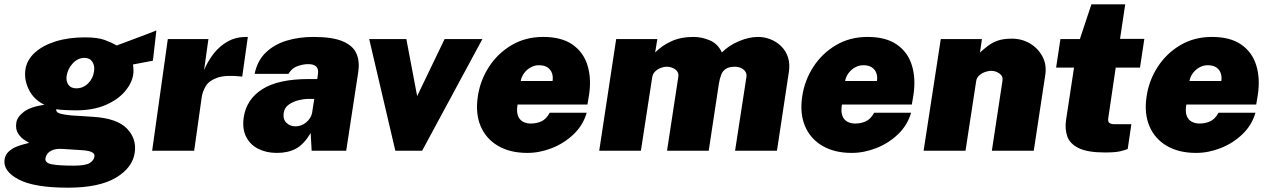

<svg xmlns="http://www.w3.org/2000/svg" viewBox="-57 -698 5877 889"><path d="M258 171Q101.5 171 29 132.8Q-43.5 94.5 -36 41Q-32.5 18 -16.5 3.5Q-0.5 -11 19.8 -19Q40 -27 56.8 -31Q73.5 -35 78 -36.5Q73 -39.5 56.8 -49.5Q40.5 -59.5 27.2 -79.2Q14 -99 18.5 -130Q22.5 -156.5 53 -180Q83.5 -203.5 148.5 -213Q99 -237 76.5 -283.2Q54 -329.5 60.5 -375Q67 -420 103.8 -453.8Q140.5 -487.5 200.2 -506.2Q260 -525 336 -525Q395 -525 427.5 -513Q460 -501 483.5 -487.5Q500.5 -494 522.8 -502.2Q545 -510.5 569.8 -519.8Q594.5 -529 619.5 -538.5Q644.5 -548 667 -557L651 -417L559 -399.5Q562.5 -373 560 -354Q554 -313 521.2 -274.5Q488.5 -236 431.2 -211.5Q374 -187 294 -187Q278.5 -187 256.8 -188Q235 -189 225.5 -189.5Q214.5 -190.5 208.2 -191.8Q202 -193 203 -187.5Q205.5 -175.5 225.8 -170.8Q246 -166 273 -163.5Q290 -162 318 -160.8Q346 -159.5 375 -157Q485 -150 530.5 -103Q576 -56 567 8Q557 79 479.2 125Q401.5 171 258 171ZM284.5 69Q339 69 358.5 56.8Q378 44.5 380.5 26Q382 13.5 368.2 6.5Q354.5 -0.5 325 -2.5L231.5 -8.5Q204.5 -10 187.8 -3.5Q171 3 163 13.5Q155 24 153.5 35.5Q150.5 56 182 62.5Q213.5 69 284.5 69ZM296.5 -289Q327.5 -289 350.8 -311.8Q374 -334.5 378.5 -368Q382.5 -393 370.8 -411.5Q359 -430 334.5 -430Q303.5 -430 280 -404.8Q256.5 -379.5 251.5 -346Q248 -321 260 -305Q272 -289 296.5 -289Z M647.5 0 720 -517H908L888 -374Q905.5 -415.5 932.8 -450.2Q960 -485 997.5 -506Q1035 -527 1083 -527Q1086.5 -527 1088.5 -527Q1090.5 -527 1090.5 -527L1064.5 -343Q1063 -343.5 1062 -343.5Q1061 -343.5 1058.5 -344Q987 -351.5 949.2 -338.2Q911.5 -325 896.2 -300Q881 -275 877 -248L842 0Z M1225 10Q1176 10 1138.5 -9Q1101 -28 1082.5 -64.8Q1064 -101.5 1071.5 -155Q1084.5 -239 1158.2 -285.5Q1232 -332 1372 -332H1412L1415 -354Q1419 -379 1406.5 -390.5Q1394 -402 1366 -401Q1345.5 -400.5 1320 -391.5Q1294.5 -382.5 1278.5 -356H1122Q1134.5 -417 1173.8 -454.8Q1213 -492.5 1270.2 -509.8Q1327.5 -527 1394 -527Q1483 -527 1530.5 -506.5Q1578 -486 1593.5 -449.8Q1609 -413.5 1602 -366L1546 0H1386L1381.5 -82Q1350 -29.5 1313.5 -9.8Q1277 10 1225 10ZM1311 -113Q1325.5 -113 1338.2 -118Q1351 -123 1361.2 -131.8Q1371.5 -140.5 1378.5 -151.5Q1385.5 -162.5 1388 -175L1398 -240H1367Q1351.5 -240 1326.8 -234.2Q1302 -228.5 1281.2 -214.5Q1260.5 -200.5 1256.5 -175Q1252.5 -146 1269.2 -129.5Q1286 -113 1311 -113Z M1773.5 0 1652.5 -517H1824.5L1874.5 -253L2001.5 -517H2176.5L1897.5 0Z M2384.5 10Q2304.5 10 2248.8 -22.8Q2193 -55.5 2168.2 -114.5Q2143.5 -173.5 2155.5 -252Q2166.5 -326 2207 -388.5Q2247.5 -451 2311.8 -489Q2376 -527 2458 -527Q2542.5 -527 2593.2 -492Q2644 -457 2663 -396.2Q2682 -335.5 2670.5 -259L2663 -214H2339.5Q2334 -183 2340.8 -163.5Q2347.5 -144 2363.5 -135Q2379.5 -126 2400.5 -126Q2427 -126 2449.5 -136Q2472 -146 2488.5 -176H2659.5Q2643 -118.5 2599.5 -76.8Q2556 -35 2499 -12.5Q2442 10 2384.5 10ZM2354 -323H2501.5Q2504.5 -342.5 2498.8 -359.2Q2493 -376 2478 -386Q2463 -396 2438 -396Q2418.5 -396 2400.2 -386Q2382 -376 2369.8 -359.2Q2357.5 -342.5 2354 -323Z M2717.5 0 2796 -517H2986.5L2976.5 -455Q3006.5 -486 3050.5 -506.5Q3094.5 -527 3154.5 -527Q3192 -527 3229.5 -511.2Q3267 -495.5 3285.5 -455Q3318 -488 3364.8 -507.5Q3411.5 -527 3452.5 -527Q3482.5 -527 3510.5 -516Q3538.5 -505 3560 -484Q3581.5 -463 3591.5 -432.8Q3601.5 -402.5 3595.5 -364L3540.5 0H3346.5L3399 -341Q3401.5 -356 3394 -366.8Q3386.5 -377.5 3373.8 -383.2Q3361 -389 3346.5 -389Q3318.5 -389 3303.8 -379.2Q3289 -369.5 3282.2 -351.8Q3275.5 -334 3271.5 -310L3224.5 0H3031.5L3083.5 -341Q3086.5 -356 3079 -366.8Q3071.5 -377.5 3058.2 -383.2Q3045 -389 3030.5 -389Q3016.5 -389 3001.8 -383.2Q2987 -377.5 2976.2 -366.8Q2965.5 -356 2963 -341L2910.5 0Z M3886.5 10Q3806.5 10 3750.8 -22.8Q3695 -55.5 3670.2 -114.5Q3645.5 -173.5 3657.5 -252Q3668.5 -326 3709 -388.5Q3749.5 -451 3813.8 -489Q3878 -527 3960 -527Q4044.5 -527 4095.2 -492Q4146 -457 4165 -396.2Q4184 -335.5 4172.5 -259L4165 -214H3841.5Q3836 -183 3842.8 -163.5Q3849.5 -144 3865.5 -135Q3881.5 -126 3902.5 -126Q3929 -126 3951.5 -136Q3974 -146 3990.5 -176H4161.5Q4145 -118.5 4101.5 -76.8Q4058 -35 4001 -12.5Q3944 10 3886.5 10ZM3856 -323H4003.5Q4006.5 -342.5 4000.8 -359.2Q3995 -376 3980 -386Q3965 -396 3940 -396Q3920.5 -396 3902.2 -386Q3884 -376 3871.8 -359.2Q3859.5 -342.5 3856 -323Z M4219.5 0 4299 -517H4489.5L4480.5 -455Q4499 -471.5 4517.8 -486Q4536.5 -500.5 4562.5 -509.8Q4588.5 -519 4629 -519Q4674 -519 4711.8 -496.8Q4749.5 -474.5 4770 -436Q4790.5 -397.5 4782.5 -349L4729.5 0H4535.5L4584.5 -323Q4588.5 -345 4571 -357.5Q4553.5 -370 4532.5 -370Q4518.5 -370 4503 -364.2Q4487.5 -358.5 4476.2 -348Q4465 -337.5 4463 -323L4413.5 0Z M5059.5 8Q4978.5 8 4937.5 -12.2Q4896.5 -32.5 4884.8 -66.5Q4873 -100.5 4879 -142L4916 -385H4833L4853 -517H4943L4996.5 -678H5153L5129 -518H5241.5L5221.5 -385H5109L5074.5 -151Q5072 -134 5080.2 -128.5Q5088.5 -123 5101.5 -123H5181.5L5164.5 -8Q5153 -3 5129.5 2.5Q5106 8 5059.5 8Z M5481 10Q5401 10 5345.2 -22.8Q5289.5 -55.5 5264.8 -114.5Q5240 -173.5 5252 -252Q5263 -326 5303.5 -388.5Q5344 -451 5408.2 -489Q5472.5 -527 5554.5 -527Q5639 -527 5689.8 -492Q5740.5 -457 5759.5 -396.2Q5778.5 -335.5 5767 -259L5759.5 -214H5436Q5430.5 -183 5437.2 -163.5Q5444 -144 5460 -135Q5476 -126 5497 -126Q5523.5 -126 5546 -136Q5568.5 -146 5585 -176H5756Q5739.5 -118.5 5696 -76.8Q5652.5 -35 5595.5 -12.5Q5538.5 10 5481 10ZM5450.5 -323H5598Q5601 -342.5 5595.2 -359.2Q5589.5 -376 5574.5 -386Q5559.5 -396 5534.5 -396Q5515 -396 5496.8 -386Q5478.5 -376 5466.2 -359.2Q5454 -342.5 5450.5 -323Z"/></svg>

Font: Public Sans Thin Black
Style: Italic
Weight: 900
Italic angle: -8°
Version: Version 2.001